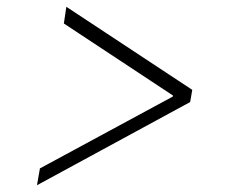

<svg xmlns="http://www.w3.org/2000/svg" viewBox="-20 -568 679 568"><path d="M542.5 -266.1 89.4 -20 98.1 -69.8 494.6 -284.2 490.7 -278.3 492.2 -290.5 495.1 -283.2 168.9 -498.5 176.3 -547.9 548.8 -302.2Z"/></svg>

Font: Inter 16pt ExtraLight
Style: Italic
Weight: 250
Italic angle: -9.3988°
Version: Version 4.001;git-66647c0bb